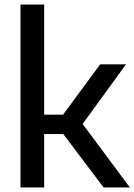

<svg xmlns="http://www.w3.org/2000/svg" viewBox="-20 -828 594 848"><path d="M70.5 0V-808H175V-321.5H258.5L422.5 -544H536.5L345 -280.5L553.5 0H437.5L259.5 -236H175V0Z"/></svg>

Font: Encode Sans Md
Style: Regular
Weight: 500
Designer: Multiple Designers
Foundry: Impallari Type
Version: Version 3.002; ttfautohint (v1.8.3) -l 8 -r 50 -G 200 -x 14 